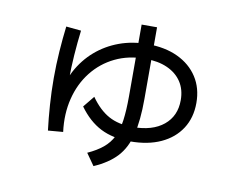

<svg xmlns="http://www.w3.org/2000/svg" viewBox="-76 -730 1152 907"><g transform="rotate(10 500.0 -276.0)"><path d="M184 -55Q177 -111 172.5 -175.5Q168 -240 168 -304Q168 -369 172.5 -433Q177 -497 184 -554L256 -547Q249 -490 244.5 -427.5Q240 -365 240 -304Q240 -276 241 -247.5Q242 -219 244 -190L203 -214Q217 -288 249 -348Q281 -408 330 -450.5Q379 -493 441.5 -516Q504 -539 577 -539Q661 -539 722.5 -510Q784 -481 818 -428.5Q852 -376 852 -305Q852 -234 818 -181.5Q784 -129 722 -100.5Q660 -72 575 -72Q492 -72 433 -102Q374 -132 328 -196L372 -250Q412 -193 459.5 -167Q507 -141 575 -141Q670 -141 723.5 -185Q777 -229 777 -305Q777 -356 753 -392.5Q729 -429 684.5 -449Q640 -469 577 -469Q498 -469 434 -438Q370 -407 326 -351Q282 -295 263.5 -220.5Q245 -146 256 -61ZM385 16Q429 -4 458 -28Q487 -52 503.5 -85Q520 -118 526.5 -165.5Q533 -213 533 -281V-625H607V-281Q607 -177 590 -109.5Q573 -42 533.5 0.5Q494 43 425 73Z"/></g></svg>

Font: M PLUS 2
Style: Regular
Weight: 400
Designer: Coji Morishita
Foundry: UNDERFOREST DESIGN
Version: Version 1.001